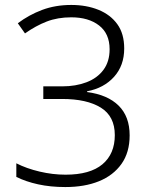

<svg xmlns="http://www.w3.org/2000/svg" viewBox="-20 -811 612 776"><path d="M244 -55Q184 -55 134 -66Q84 -77 46 -96V-151Q87 -130 140 -117.5Q193 -105 245 -105Q344 -105 394 -147Q444 -189 444 -265Q444 -341 387.5 -376Q331 -411 231 -411H155V-462H232Q286 -462 329.5 -478.5Q373 -495 398 -528.5Q423 -562 423 -612Q423 -675 380.5 -708Q338 -741 268 -741Q213 -741 169 -724Q125 -707 81 -676L52 -717Q97 -751 150.5 -771Q204 -791 268 -791Q329 -791 377.5 -771.5Q426 -752 454 -713.5Q482 -675 482 -615Q482 -546 441 -500.5Q400 -455 332 -442V-439Q415 -428 459.5 -384Q504 -340 504 -264Q504 -195 471 -148.5Q438 -102 380 -78.5Q322 -55 244 -55Z"/></svg>

Font: Noto Sans Malayalam UI Light
Style: Regular
Weight: 300
Designer: Jelle Bosma - Monotype Design Team
Foundry: Monotype Imaging Inc.
Version: Version 2.104; ttfautohint (v1.8.4.7-5d5b)